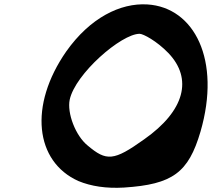

<svg xmlns="http://www.w3.org/2000/svg" viewBox="-20 -869 1003 909"><path d="M294 -626C115 -369 146 -104 351 -12C411 13 484 24 567 19C798 4 872 -52 929 -245C1028 -585 900 -834 678 -848C549 -856 406 -784 294 -626ZM310 -397C336 -519 554 -709 641 -709C658 -709 722 -675 777 -618C893 -497 856 -345 662 -209C518 -106 484 -105 395 -180C337 -227 297 -334 310 -397Z"/></svg>

Font: Venom Sans
Style: BdObl
Weight: 700
Version: Version 1.001